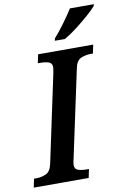

<svg xmlns="http://www.w3.org/2000/svg" viewBox="-121 -990 698 1050"><g transform="rotate(-10 228.0 -465.5)"><path d="M-21 0 -11 -48H1Q31 -48 56 -59.5Q81 -71 90 -113L193 -597Q195 -609 196.5 -617.5Q198 -626 198 -630Q198 -653 179.5 -659.5Q161 -666 131 -666H119L129 -714H435L425 -666H413Q382 -666 357 -654.5Q332 -643 324 -600L222 -123Q219 -111 217 -100.5Q215 -90 215 -84Q215 -61 234 -54.5Q253 -48 282 -48H294L284 0ZM232 -771 235 -784Q261 -813 291.5 -854.5Q322 -896 344 -931H477L474 -921Q458 -902 426 -874Q394 -846 357 -817.5Q320 -789 288 -771Z"/></g></svg>

Font: Noto Serif SemiCondensed SemiBold
Style: Italic
Weight: 600
Width: 4
Italic angle: -12°
Designer: Monotype Design Team
Foundry: Monotype Imaging Inc.
Version: Version 2.014; ttfautohint (v1.8.4.7-5d5b)